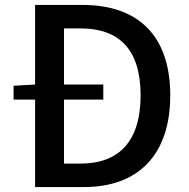

<svg xmlns="http://www.w3.org/2000/svg" viewBox="-20 -757 765 777"><path d="M122 0H320C540 0 669 -131 669 -371C669 -612 540 -737 314 -737H122V-415L35 -410V-354H122ZM239 -95V-354H398V-415H239V-642H306C464 -642 549 -555 549 -371C549 -188 464 -95 306 -95Z"/></svg>

Font: Noto Sans CJK SC Medium
Style: Regular
Weight: 500
Designer: Ryoko NISHIZUKA 西塚涼子 (kana, bopomofo & ideographs); Paul D. Hunt (Latin, Greek & Cyrillic); Sandoll Communications 산돌커뮤니
Foundry: Adobe
Version: Version 2.004;hotconv 1.0.118;makeotfexe 2.5.65603